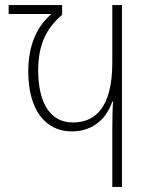

<svg xmlns="http://www.w3.org/2000/svg" viewBox="-20 -734 583 754"><path d="M421 0H459V-714H421V-488C421 -312 354 -253 266 -253C178 -253 130 -329 130 -457C130 -547 154 -616 224 -676V-714H14V-679H180V-677C118 -624 91 -544 91 -454C91 -304 157 -218 262 -218C336 -218 394 -258 421 -335H424C422 -311 421 -266 421 -222Z"/></svg>

Font: Noto Sans Georgian Condensed ExtraLight
Style: Regular
Weight: 200
Width: 3
Designer: Monotype Design Team, Akaki Razmadze
Foundry: Google LLC
Version: Version 2.005